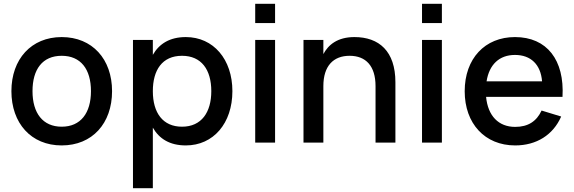

<svg xmlns="http://www.w3.org/2000/svg" viewBox="-20 -750 3021 1010"><path d="M304.5 15C465.5 15 569.5 -101 569.5 -270.5C569.5 -438.5 466 -555 304.5 -555C144.5 -555 40 -439 40 -270.5C40 -102 143.5 15 304.5 15ZM304.5 -83.5C205.5 -83.5 151 -154.5 151 -270.5C151 -385.5 203.5 -456.5 304.5 -456.5C404.5 -456.5 458.5 -386.5 458.5 -270.5C458.5 -155.5 404.5 -83.5 304.5 -83.5Z M784 240V-78.5C817.5 -20 873 15 957.5 15C1102.5 15 1202.5 -101.5 1202.5 -270.5C1202.5 -437.5 1103 -555 957.5 -555C873.5 -555 817.5 -520 784 -461.5V-540H679.5V240ZM937.5 -83.5C836.5 -83.5 784 -156.5 784 -270.5C784 -380.5 832.5 -456.5 937.5 -456.5C1039.5 -456.5 1091.5 -383.5 1091.5 -270.5C1091.5 -160 1040.5 -83.5 937.5 -83.5Z M1427 -628.5V-730H1322.5V-628.5ZM1427 0V-540H1322.5V0Z M1955.5 0H2060V-317.5C2060 -480.5 1974 -555 1844.5 -555C1756 -555 1707.5 -515 1681 -465.5V-540H1576.5V0H1681V-297C1681 -403.5 1734 -456.5 1819 -456.5C1904.5 -456.5 1955.5 -403 1955.5 -297Z M2304.5 -628.5V-730H2200V-628.5ZM2304.5 0V-540H2200V0Z M2690 -82.5C2602.5 -82.5 2546.5 -140.5 2537 -240.5H2939C2950 -434 2857.5 -555 2689 -555C2531 -555 2424.5 -442 2424.5 -270C2424.5 -100 2530.5 15 2690 15C2802 15 2889.5 -40 2932 -137L2829 -168.5C2802.5 -112 2758.5 -82.5 2690 -82.5ZM2539.5 -322C2553.5 -410.5 2606.5 -461 2689 -461C2772.5 -461 2824.5 -410.5 2831.5 -322Z"/></svg>

Font: Vela Sans SemBd
Style: Regular
Weight: 600
Designer: Principal design: Mikhail Sharanda - project Manrope.
Design modification: Ravid Balaliev
Foundry: Mikhail Sharanda
Version: Version 1.001